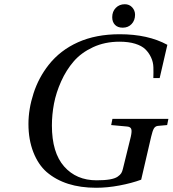

<svg xmlns="http://www.w3.org/2000/svg" viewBox="-20 -868 812 903"><path d="M507.8 -787.1Q507.8 -814 524.7 -831.1Q541.5 -848.1 566.9 -848.1Q588.4 -848.1 601.8 -833.3Q615.2 -818.4 615.2 -798.8Q615.2 -772.5 599.1 -755.1Q583 -737.8 557.1 -737.8Q533.7 -737.8 520.8 -751.2Q507.8 -764.6 507.8 -787.1ZM113.8 -285.2Q113.8 -355 137.7 -429Q161.6 -502.9 209 -563Q263.2 -631.8 347.2 -669.4Q431.2 -707 543 -707Q675.8 -707 767.1 -657.2L731 -501H701.2Q702.1 -526.9 701.4 -551.5Q700.7 -576.2 690.4 -598.1Q680.2 -620.1 663.3 -636.5Q646.5 -652.8 615.5 -662.4Q584.5 -671.9 542 -671.9Q473.1 -671.9 417.5 -646Q361.8 -620.1 326.7 -579.3Q291.5 -538.6 267.6 -485.4Q243.7 -432.1 233.9 -380.4Q224.1 -328.6 224.1 -277.8Q224.1 -150.4 281.5 -85.2Q338.9 -20 434.1 -20Q471.7 -20 496.1 -24.2Q520.5 -28.3 533 -36.9Q545.4 -45.4 550.3 -53.5Q555.2 -61.5 558.1 -74.2L595.2 -225.1Q601.1 -251.5 597.2 -261.5Q593.3 -271.5 578.1 -272.9L502.9 -279.8L508.8 -309.1H772L766.1 -279.8L722.2 -275.9Q710 -274.4 703.6 -263.4Q697.3 -252.4 690.9 -225.1L644 -22.9Q598.6 -6.3 541.7 4.4Q484.9 15.1 432.1 15.1Q285.6 15.1 199.2 -59.1Q159.7 -93.8 136.7 -152.6Q113.8 -211.4 113.8 -285.2Z"/></svg>

Font: Linguistics Pro
Style: Italic
Weight: 400
Italic angle: -12°
Designer: Stefan Peev, Context Ltd
Foundry: Stefan Peev, Context Ltd
Version: Version 001.000